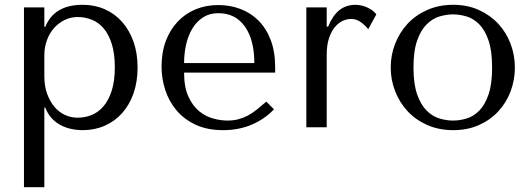

<svg xmlns="http://www.w3.org/2000/svg" viewBox="-20 -531 2218 801"><path d="M80 250H165V-82H169Q179 -56 195.5 -38Q212 -20 233 -9Q254 2 277.5 7Q301 12 325 12Q375 12 417 -6.5Q459 -25 489.5 -59Q520 -93 537 -141.5Q554 -190 554 -249Q554 -309 537 -357Q520 -405 489.5 -439.5Q459 -474 417 -492.5Q375 -511 325 -511Q206 -511 169 -419H165V-500H80ZM165 -300Q165 -333 175.5 -362.5Q186 -392 205 -413.5Q224 -435 249.5 -447.5Q275 -460 304 -460Q335 -460 363.5 -448.5Q392 -437 413 -412Q434 -387 446.5 -347Q459 -307 459 -251Q459 -194 446.5 -154Q434 -114 412.5 -88.5Q391 -63 363 -51.5Q335 -40 304 -40Q276 -40 251 -51.5Q226 -63 207 -85.5Q188 -108 176.5 -140Q165 -172 165 -213Z M1128 -228V-249Q1128 -316 1109 -365Q1090 -414 1057.5 -446Q1025 -478 982 -494Q939 -510 891 -510Q840 -510 797 -492.5Q754 -475 722 -441.5Q690 -408 672 -360.5Q654 -313 654 -253Q654 -203 669.5 -155.5Q685 -108 716.5 -70.5Q748 -33 796.5 -10.5Q845 12 911 12Q975 12 1029 -10.5Q1083 -33 1123 -75L1091 -107Q1070 -89 1051.5 -74Q1033 -59 1014 -49Q995 -39 974.5 -33.5Q954 -28 929 -28Q901 -28 869.5 -36.5Q838 -45 811 -67Q784 -89 766 -128Q748 -167 748 -228ZM748 -268Q748 -308 756.5 -345.5Q765 -383 782.5 -412Q800 -441 827 -458.5Q854 -476 891 -476Q962 -476 1001.5 -420.5Q1041 -365 1041 -268Z M1258 -500V0H1343V-302Q1343 -343 1352.5 -371.5Q1362 -400 1377 -418Q1392 -436 1410 -444Q1428 -452 1445 -452Q1468 -452 1487.5 -437Q1507 -422 1516 -409L1550 -471Q1541 -483 1528.5 -491Q1516 -499 1503.5 -503.5Q1491 -508 1480.5 -509.5Q1470 -511 1465 -511Q1423 -511 1395 -488Q1367 -465 1349 -420H1343V-500Z M2128 -249Q2128 -197 2110 -149.5Q2092 -102 2058.5 -66Q2025 -30 1977.5 -9Q1930 12 1871 12Q1811 12 1762.5 -9.5Q1714 -31 1680.5 -67Q1647 -103 1628.5 -150.5Q1610 -198 1610 -249Q1610 -301 1628.5 -348.5Q1647 -396 1680.5 -432Q1714 -468 1762.5 -489.5Q1811 -511 1871 -511Q1930 -511 1977.5 -489.5Q2025 -468 2058.5 -432Q2092 -396 2110 -348.5Q2128 -301 2128 -249ZM2033 -249Q2033 -319 2018 -362.5Q2003 -406 1979 -430Q1955 -454 1926 -462.5Q1897 -471 1870 -471Q1843 -471 1814 -462.5Q1785 -454 1760.5 -430Q1736 -406 1720.5 -362.5Q1705 -319 1705 -249Q1705 -180 1720.5 -136.5Q1736 -93 1760.5 -69Q1785 -45 1814 -36.5Q1843 -28 1870 -28Q1897 -28 1926 -36.5Q1955 -45 1979 -69Q2003 -93 2018 -136.5Q2033 -180 2033 -249Z"/></svg>

Font: Tenor Sans
Style: Regular
Weight: 400
Designer: Denis Masharov
Foundry: Denis Masharov
Version: Version 1.1